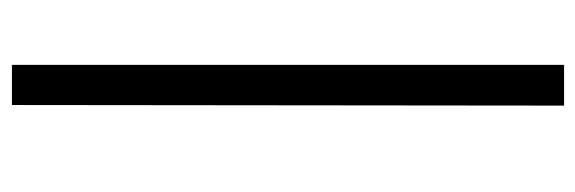

<svg xmlns="http://www.w3.org/2000/svg" viewBox="-350 -382 989 330"><g transform="rotate(-90 145.0 -216.5)"><path d="M199 -691V258H129L130 -691Z"/></g></svg>

Font: Ibarra Real Nova SemiBold
Style: Italic
Weight: 600
Italic angle: -22°
Designer: Jose Maria Ribagorda & Octavio Pardo
Foundry: Octavio Pardo
Version: Version 1.014